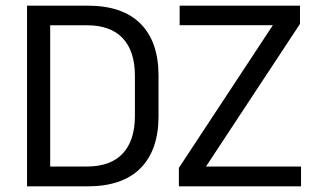

<svg xmlns="http://www.w3.org/2000/svg" viewBox="-20 -659 1127 679"><path d="M131.5 0V-70.1H286.7Q371.3 -70.1 414.2 -116.3Q457.1 -162.5 457.1 -248.7V-391.1Q457.1 -477.7 414.2 -523.7Q371.3 -569.7 286.7 -569.7H130.9V-639H289.6Q413.5 -639 477.1 -575.1Q540.6 -511.3 540.6 -391.6V-248.2Q540.6 -128.6 477.1 -64.3Q413.5 0 289.6 0ZM75.6 0V-639H157.5V0ZM1044.6 -70.1V0H612.6V-65.3L944.9 -569.8H615.3V-639H1040.9V-574.5L708.5 -70.1Z"/></svg>

Font: Anek Latin Medium
Style: Regular
Weight: 500
Designer: Yesha Goshar
Foundry: Ek Type
Version: Version 1.003